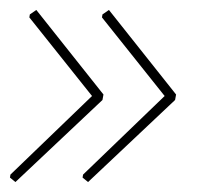

<svg xmlns="http://www.w3.org/2000/svg" viewBox="-61 -416 441 386"><path d="M158 -396 293 -226 291 -215 116 -50 105 -59 106 -65 270 -223 144 -381 145 -387ZM12 -396 147 -226 145 -215 -30 -50 -41 -59 -40 -65 124 -223 -2 -381 -1 -387Z"/></svg>

Font: Alegreya Sans SC Thin
Style: Italic
Weight: 100
Italic angle: -7°
Designer: Juan Pablo del Peral
Foundry: Huerta Tipografica
Version: Version 2.007